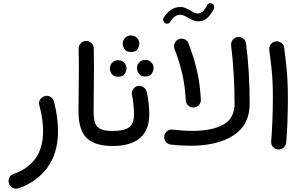

<svg xmlns="http://www.w3.org/2000/svg" viewBox="-20 -868 1846 1173"><path d="M249 -279.3Q271 -287.6 288.1 -276.4Q305.2 -265.1 309.6 -248Q321.8 -201.2 328.1 -156.2Q334.5 -111.3 334.5 -68.4Q334.5 69.8 267.8 158Q201.2 246.1 93.3 282.2Q72.8 288.6 56.2 278.8Q39.6 269 34.7 252.4Q28.3 231 38.3 215.1Q48.3 199.2 63.5 194.3Q147 166.5 195.1 102.1Q243.2 37.6 243.2 -68.4Q243.2 -139.2 220.2 -225.1Q214.8 -245.1 225.1 -259.8Q235.4 -274.4 249 -279.3Z M459.5 -188.5Q459.5 -280.8 461.2 -373.8Q462.9 -466.8 460.4 -569.8Q460 -588.9 472.9 -603Q485.8 -617.2 504.9 -617.7Q523.4 -618.7 537.8 -605.5Q552.2 -592.3 552.7 -573.2Q555.2 -471.7 553.5 -377.4Q551.8 -283.2 551.8 -189.9Q551.8 -144 561 -117.2Q570.3 -90.3 595.5 -79.1Q620.6 -67.9 668 -67.9H668.5Q687.5 -67.9 700.9 -54.4Q714.4 -41 714.4 -22Q714.4 -2.9 700.9 10.5Q687.5 23.9 668.5 23.9H668Q560.5 23.9 510 -24.2Q459.5 -72.3 459.5 -188.5Z M622.6 -22Q622.6 -41 636 -54.4Q649.4 -67.9 668.5 -67.9Q737.3 -67.9 768.1 -89.6Q798.8 -111.3 798.8 -171.4Q798.8 -191.9 795.7 -225.6Q792.5 -259.3 785.6 -291Q783.2 -309.6 794.7 -325Q806.2 -340.3 824.7 -343.3Q843.3 -345.7 858.4 -334.2Q873.5 -322.8 877 -304.2Q885.3 -268.1 888.7 -232.2Q892.1 -196.3 892.1 -170.9Q892.1 -73.7 835.2 -24.9Q778.3 23.9 668.5 23.9Q649.4 23.9 636 10.5Q622.6 -2.9 622.6 -22ZM730 -603Q730 -621.6 743.9 -636.5Q757.8 -651.4 780.3 -651.4Q795.9 -651.4 806.4 -644.8Q816.9 -638.2 823.2 -628.4Q831.5 -615.2 831.5 -602.5Q831.5 -586.9 821 -568.6Q810.5 -550.3 780.3 -550.3Q759.3 -550.3 748.8 -559.1Q738.3 -567.9 733.9 -580.1Q730 -591.8 730 -603ZM816.9 -453.6Q816.9 -472.2 830.8 -487.1Q844.7 -502 867.2 -502Q882.8 -502 893.3 -495.6Q903.8 -489.3 910.2 -479.5Q918.5 -466.3 918.5 -453.1Q918.5 -437.5 908 -419.2Q897.5 -400.9 867.2 -400.9Q846.7 -400.9 835.9 -409.9Q825.2 -418.9 820.8 -431.2Q816.9 -442.9 816.9 -453.6ZM651.4 -451.7Q651.4 -470.2 665.3 -485.1Q679.2 -500 701.7 -500Q717.3 -500 727.8 -493.7Q738.3 -487.3 744.6 -477.5Q752.9 -464.4 752.9 -451.2Q752.9 -435.5 742.4 -417.5Q731.9 -399.4 701.7 -399.4Q681.2 -399.4 670.4 -408.2Q659.7 -417 655.3 -429.2Q651.4 -440.9 651.4 -451.7Z M980 -758.8Q995.6 -786.6 1021.7 -805.9Q1047.9 -825.2 1081.1 -825.2Q1099.6 -825.2 1115.5 -817.9Q1131.3 -810.5 1146 -802.2Q1158.2 -794.4 1169.2 -790Q1180.2 -785.6 1190.9 -785.6Q1221.2 -785.6 1244.1 -835Q1248 -843.8 1257.6 -846.9Q1267.1 -850.1 1275.9 -845.7Q1284.7 -841.8 1287.6 -832.3Q1290.5 -822.8 1286.6 -814Q1273.9 -787.6 1251.2 -762.7Q1228.5 -737.8 1190.9 -737.8Q1174.3 -737.8 1158.4 -744.6Q1142.6 -751.5 1128.4 -760.3Q1116.2 -767.6 1104.5 -772.7Q1092.8 -777.8 1081.1 -777.8Q1045.4 -777.8 1021 -735.4Q1016.1 -727.1 1006.6 -724.4Q997.1 -721.7 988.8 -726.6Q980.5 -731.9 977.8 -741.2Q975.1 -750.5 980 -758.8ZM983.4 -34.2Q984.9 -53.2 999.8 -65.7Q1014.6 -78.1 1033.2 -76.2Q1067.9 -72.8 1097.4 -70.6Q1127 -68.4 1155.3 -68.4Q1276.4 -68.4 1344.7 -106.9Q1413.1 -145.5 1413.1 -234.4Q1413.1 -319.8 1407.7 -414.1Q1402.3 -508.3 1392.1 -589.8Q1389.6 -608.9 1401.4 -624Q1413.1 -639.2 1431.6 -641.6Q1450.2 -644 1465.6 -632.3Q1481 -620.6 1483.4 -601.6Q1494.6 -514.6 1500 -418.9Q1505.4 -323.2 1505.4 -234.4Q1505.4 -106.9 1408.2 -42.2Q1311 22.5 1143.1 22.5Q1114.7 22.5 1086.2 20.8Q1057.6 19 1024.9 15.6Q1005.9 13.2 993.7 -1.2Q981.4 -15.6 983.4 -34.2ZM1045.9 -569.8Q1039.6 -587.9 1047.6 -605.2Q1055.7 -622.6 1073.2 -628.9Q1090.8 -635.7 1108.4 -627.7Q1126 -619.6 1132.3 -601.6Q1165 -516.1 1183.6 -435.8Q1202.1 -355.5 1207 -260.7Q1208.5 -241.7 1196 -227.3Q1183.6 -212.9 1164.6 -211.4Q1145.5 -210 1131.1 -222.2Q1116.7 -234.4 1115.2 -253.4Q1110.8 -340.8 1093.5 -416.3Q1076.2 -491.7 1045.9 -569.8Z M1625 -563.5Q1623 -582 1634.5 -597.4Q1646 -612.8 1664.6 -615.2Q1683.1 -617.7 1698.7 -606Q1714.4 -594.2 1716.3 -575.7Q1724.6 -513.2 1729.5 -465.3Q1734.4 -417.5 1736.6 -370.6Q1738.8 -323.7 1738.8 -264.2Q1738.8 -197.8 1736.3 -127.7Q1733.9 -57.6 1728.5 2.9Q1727.1 21.5 1712.2 34.2Q1697.3 46.9 1678.7 45.4Q1659.7 43.5 1647.2 28.8Q1634.8 14.2 1636.7 -4.4Q1641.6 -64.5 1644.3 -134Q1647 -203.6 1647 -268.6Q1647 -324.7 1645 -367.9Q1643.1 -411.1 1638.2 -456.5Q1633.3 -502 1625 -563.5Z"/></svg>

Font: Mikhak Medium
Style: Regular
Weight: 500
Designer: Amin Abedi
Version: Version 3.3